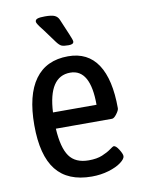

<svg xmlns="http://www.w3.org/2000/svg" viewBox="-83 -775 619 838"><g transform="rotate(-10 227.0 -356.0)"><path d="M47 -258Q47 -391 97 -460Q147 -529 244 -529Q331 -529 375 -462.5Q419 -396 419 -268Q419 -259 407 -243Q395 -227 386 -227H137Q142 -142 169 -104Q196 -66 255 -66Q291 -66 315 -76Q339 -86 354 -97Q369 -108 372 -108Q382 -108 394.5 -88Q407 -68 407 -58Q407 -46 386.5 -30.5Q366 -15 331 -4.5Q296 6 256 6Q150 6 98.5 -59Q47 -124 47 -258ZM330 -299Q330 -457 241 -457Q145 -457 137 -299ZM203 -600 159 -660 145 -678Q143 -681 137.5 -689Q132 -697 132 -702Q132 -711 142 -714.5Q152 -718 175 -718Q205 -718 218 -712Q231 -706 237 -692L267 -621Q278 -595 278 -589Q278 -576 256 -576Q234 -576 224.5 -580Q215 -584 203 -600Z"/></g></svg>

Font: Asap Condensed
Style: Regular
Weight: 400
Designer: Pablo Cosgaya
Foundry: Omnibus-Type
Version: Version 1.010; ttfautohint (v1.8)